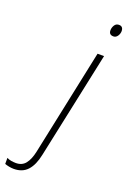

<svg xmlns="http://www.w3.org/2000/svg" viewBox="-314 -782 719 1080"><g transform="rotate(20 46.0 -242.0)"><path d="M192 -652Q165 -652 165 -679Q165 -695 174 -709.5Q183 -724 200 -724Q214 -724 220 -716Q226 -708 226 -697Q226 -680 216.5 -666Q207 -652 192 -652ZM-80 240Q-94 240 -109 237Q-124 234 -134 230V194Q-123 200 -108 202.5Q-93 205 -80 205Q-43 205 -22.5 179Q-2 153 8 106L142 -530H181L45 110Q32 174 2 207Q-28 240 -80 240Z"/></g></svg>

Font: Noto Sans Disp ExtLt
Style: Italic
Weight: 200
Italic angle: -12°
Designer: Monotype Design Team
Foundry: Monotype Imaging Inc.
Version: Version 2.000;GOOG;noto-source:20170915:90ef993387c0